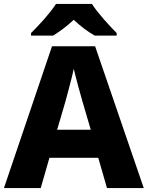

<svg xmlns="http://www.w3.org/2000/svg" viewBox="-20 -1017 747 971"><path d="M445 -997H263C234 -951 175 -887 137 -850V-837H249C284 -859 318 -884 353 -917C387 -884 424 -857 459 -837H570V-850C535 -885 474 -951 445 -997ZM521 -66H707L461 -783H243L0 -66H186L230 -219H477ZM397 -504 439 -361H269L311 -504C320 -538 344 -625 353 -669C363 -625 387 -539 397 -504Z"/></svg>

Font: Noto Sans Malayalam UI ExtraBold
Style: Regular
Weight: 800
Designer: Jelle Bosma - Monotype Design Team
Foundry: Monotype Imaging Inc.
Version: Version 2.104